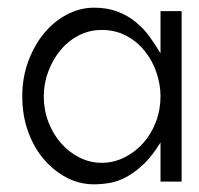

<svg xmlns="http://www.w3.org/2000/svg" viewBox="-20 -475 518 500"><path d="M453 -446V-2H398V-104Q376 -68 353 -46.5Q330 -25 308 -13.5Q286 -2 265 1.5Q244 5 225 5Q187 5 153.5 -12.5Q120 -30 94 -60.5Q68 -91 53 -133Q38 -175 38 -224Q38 -273 53.5 -315Q69 -357 94.5 -388Q120 -419 154 -437Q188 -455 225 -455Q259 -455 285.5 -445Q312 -435 333 -418Q354 -401 369.5 -379.5Q385 -358 398 -336V-446ZM398 -224Q398 -255 387.5 -286Q377 -317 357 -342Q337 -367 308.5 -382Q280 -397 245 -397Q213 -397 185.5 -383Q158 -369 138 -345Q118 -321 106 -289.5Q94 -258 94 -224Q94 -189 106 -157.5Q118 -126 138.5 -102.5Q159 -79 186.5 -65Q214 -51 245 -51Q276 -51 304 -65Q332 -79 353 -102.5Q374 -126 386 -157.5Q398 -189 398 -224Z"/></svg>

Font: Fundamental  Brigade Scvhlank
Style: Regular
Weight: 100
Designer: Peter Wiegel, original typeface by Arno Drescher 1935
Foundry: Peter Wiegel
Version: Version 0.000 2012 initial release